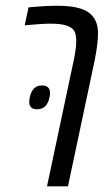

<svg xmlns="http://www.w3.org/2000/svg" viewBox="-20 -660 391 680"><path d="M81.1 -633.8Q137.7 -639.6 184.8 -639.6Q231.9 -639.6 262.7 -630.4Q327.1 -611.3 327.1 -542.5Q327.1 -506.3 315.9 -449.2L220.7 0H146.5L241.7 -449.2Q250 -489.3 250 -514.6Q250 -540 242.2 -551.8Q226.6 -576.2 159.7 -576.2Q127.9 -576.2 67.4 -570.3ZM128.4 -357.4Q157.2 -357.4 157.2 -330.1Q157.2 -323.2 155.3 -314.9Q146.5 -272.9 110.8 -272.9Q83.5 -272.9 83.5 -299.3Q83.5 -306.2 85.4 -314.9Q94.2 -357.4 128.4 -357.4Z"/></svg>

Font: Open Sans Hebrew Condensed
Style: Italic
Weight: 400
Width: 3
Italic angle: -12°
Foundry: Ascender Corporation, Yanek Iontef
Version: Version 2.001;PS 002.001;hotconv 1.0.70;makeotf.lib2.5.58329